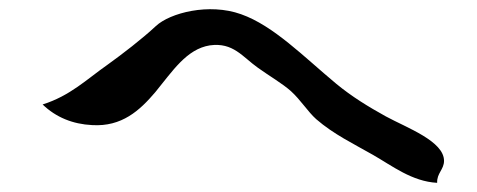

<svg xmlns="http://www.w3.org/2000/svg" viewBox="-20 -523 1040 419"><path d="M949 -172C949 -215 868 -244 822 -269C784 -290 748 -312 714 -340C643 -399 577 -467 506 -492C436 -517 351 -495 320 -466C290 -438 247 -405 215 -382C168 -349 133 -314 73 -295C102 -267 139 -252 181 -250C246 -246 285 -282 319 -322C356 -367 387 -416 438 -424C489 -431 509 -399 543 -375C568 -357 596 -341 615 -324C636 -305 652 -279 670 -263C708 -230 752 -209 794 -185C836 -161 879 -127 934 -124C933 -145 949 -153 949 -172Z"/></svg>

Font: Yuji Syuku Std R
Style: Regular
Weight: 400
Designer: Kataoka Yuji
Foundry: Kinuta Font Factory
Version: Version 3.000;hotconv 1.0.111;makeotfexe 2.5.65597